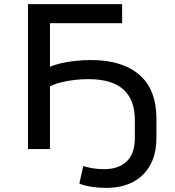

<svg xmlns="http://www.w3.org/2000/svg" viewBox="-20 -725 849 934"><path d="M496 189Q459 189 424.5 183.5Q390 178 366 168L385 83Q408 90 433.5 94Q459 98 487 98Q556 98 596 60.5Q636 23 636 -54V-141Q636 -239 580.5 -289.5Q525 -340 409 -340Q375 -340 341.5 -336Q308 -332 277.5 -324.5Q247 -317 223 -305V0H116V-705H574V-612H223V-400Q245 -410 277.5 -417.5Q310 -425 348 -429Q386 -433 422 -433Q574 -433 657.5 -361.5Q741 -290 741 -147V-55Q741 23 711 77.5Q681 132 626.5 160.5Q572 189 496 189Z"/></svg>

Font: Nunito Sans 7pt SemiExpanded Medium
Style: Regular
Weight: 500
Width: 6
Designer: Vernon Adams
Foundry: Vernon Adams
Version: Version 3.101;gftools[0.9.27]